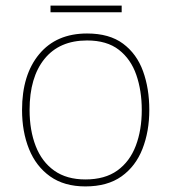

<svg xmlns="http://www.w3.org/2000/svg" viewBox="-20 -658 615 688"><path d="M515 -264Q515 -187 490.5 -124.5Q466 -62 415.5 -26Q365 10 286 10Q210 10 159.5 -26Q109 -62 84 -124Q59 -186 59 -264Q59 -390 120.5 -464Q182 -538 292 -538Q372 -538 421 -501.5Q470 -465 492.5 -403Q515 -341 515 -264ZM86 -264Q86 -191 108 -134.5Q130 -78 174.5 -46.5Q219 -15 286 -15Q356 -15 400.5 -47Q445 -79 466.5 -135.5Q488 -192 488 -264Q488 -333 468.5 -389.5Q449 -446 406 -479.5Q363 -513 292 -513Q193 -513 139.5 -447Q86 -381 86 -264ZM416 -638V-614H161V-638Z"/></svg>

Font: Noto Sans Thin
Style: Regular
Weight: 100
Designer: Monotype Design Team
Foundry: Monotype Imaging Inc.
Version: Version 2.007